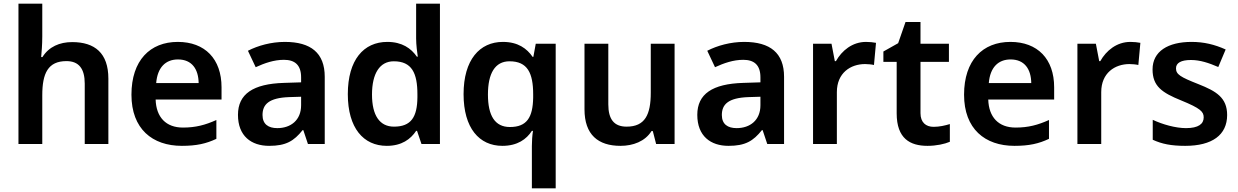

<svg xmlns="http://www.w3.org/2000/svg" viewBox="-20 -780 6707 1040"><path d="M209 -582V-760H80V0H209V-264C209 -383 240 -449 340 -449C407 -449 439 -408 439 -327V0H567V-354C567 -493 493 -552 371 -552C303 -552 245 -527 210 -471H203C205 -492 209 -538 209 -582Z M943 -553C793 -553 692 -453 692 -267C692 -82 805 10 965 10C1045 10 1097 -2 1152 -28V-130C1092 -103 1040 -89 971 -89C879 -89 826 -145 823 -241H1180V-307C1180 -461 1090 -553 943 -553ZM944 -458C1020 -458 1055 -405 1056 -330H826C833 -415 877 -458 944 -458Z M1523 -553C1449 -553 1377 -533 1323 -505L1365 -416C1413 -438 1464 -456 1518 -456C1576 -456 1611 -429 1611 -361V-334L1518 -331C1351 -326 1269 -271 1269 -158C1269 -43 1341 10 1438 10C1529 10 1572 -16 1619 -75H1623L1648 0H1739V-364C1739 -493 1664 -553 1523 -553ZM1546 -254 1611 -256V-210C1611 -129 1555 -86 1482 -86C1434 -86 1402 -107 1402 -157C1402 -215 1437 -250 1546 -254Z M2075 10C2156 10 2204 -26 2234 -71H2239L2263 0H2363V-760H2234V-572C2234 -537 2240 -493 2243 -473H2238C2207 -518 2158 -553 2078 -553C1950 -553 1864 -456 1864 -270C1864 -86 1949 10 2075 10ZM2114 -94C2037 -94 1995 -154 1995 -268C1995 -382 2037 -448 2113 -448C2211 -448 2241 -384 2241 -269V-253C2240 -146 2207 -94 2114 -94Z M2861 11V240H2990V-543H2882L2869 -472H2865C2834 -517 2786 -553 2704 -553C2578 -553 2491 -456 2491 -270C2491 -86 2576 10 2701 10C2783 10 2832 -26 2861 -71H2867C2863 -46 2861 -15 2861 11ZM2742 -92C2661 -92 2623 -153 2623 -268C2623 -382 2661 -448 2740 -448C2837 -448 2868 -385 2868 -269V-251C2866 -144 2834 -92 2742 -92Z M3634 -543H3505V-278C3505 -159 3474 -94 3374 -94C3306 -94 3275 -134 3275 -215V-543H3146V-188C3146 -50 3220 10 3341 10C3409 10 3474 -14 3509 -70H3516L3534 0H3634Z M4011 -553C3937 -553 3865 -533 3811 -505L3853 -416C3901 -438 3952 -456 4006 -456C4064 -456 4099 -429 4099 -361V-334L4006 -331C3839 -326 3757 -271 3757 -158C3757 -43 3829 10 3926 10C4017 10 4060 -16 4107 -75H4111L4136 0H4227V-364C4227 -493 4152 -553 4011 -553ZM4034 -254 4099 -256V-210C4099 -129 4043 -86 3970 -86C3922 -86 3890 -107 3890 -157C3890 -215 3925 -250 4034 -254Z M4671 -553C4597 -553 4540 -506 4508 -449H4502L4484 -543H4384V0H4513V-281C4513 -385 4587 -433 4666 -433C4680 -433 4702 -431 4714 -428L4725 -548C4711 -551 4688 -553 4671 -553Z M5037 -93C4995 -93 4966 -117 4966 -167V-445H5120V-543H4966V-661H4885L4845 -546L4765 -501V-445H4837V-166C4837 -29 4910 10 5004 10C5052 10 5097 0 5125 -12V-108C5099 -100 5068 -93 5037 -93Z M5453 -553C5303 -553 5202 -453 5202 -267C5202 -82 5315 10 5475 10C5555 10 5607 -2 5662 -28V-130C5602 -103 5550 -89 5481 -89C5389 -89 5336 -145 5333 -241H5690V-307C5690 -461 5600 -553 5453 -553ZM5454 -458C5530 -458 5565 -405 5566 -330H5336C5343 -415 5387 -458 5454 -458Z M6103 -553C6029 -553 5972 -506 5940 -449H5934L5916 -543H5816V0H5945V-281C5945 -385 6019 -433 6098 -433C6112 -433 6134 -431 6146 -428L6157 -548C6143 -551 6120 -553 6103 -553Z M6627 -157C6627 -251 6568 -286 6472 -324C6373 -363 6350 -377 6350 -410C6350 -439 6377 -455 6431 -455C6481 -455 6528 -439 6579 -417L6619 -512C6559 -539 6501 -553 6434 -553C6307 -553 6223 -502 6223 -404C6223 -313 6274 -278 6378 -236C6483 -193 6500 -175 6500 -144C6500 -109 6472 -86 6404 -86C6348 -86 6277 -106 6224 -131V-23C6274 0 6324 10 6400 10C6546 10 6627 -49 6627 -157Z"/></svg>

Font: Noto Sans Thaana SemiBold
Style: Regular
Weight: 600
Designer: David Williams
Foundry: Google Inc.
Version: Version 3.001